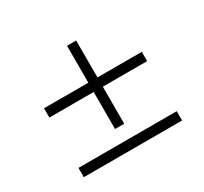

<svg xmlns="http://www.w3.org/2000/svg" viewBox="-157 -1029 1314 1235"><g transform="rotate(-30 500.0 -411.0)"><path d="M863 -461V-530H534V-804H466V-530H137V-461H466V-186H534V-461ZM867 -87H137V-18H867Z"/></g></svg>

Font: Noto Sans CJK HK
Style: Regular
Weight: 400
Designer: Ryoko NISHIZUKA 西塚涼子 (kana, bopomofo & ideographs); Paul D. Hunt (Latin, Greek & Cyrillic); Sandoll Communications 산돌커뮤니
Foundry: Adobe
Version: Version 2.004;hotconv 1.0.118;makeotfexe 2.5.65603